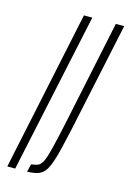

<svg xmlns="http://www.w3.org/2000/svg" viewBox="-108 -743 540 797"><g transform="rotate(15 162.0 -344.0)"><path d="M6 0 151 -688H187L40 0ZM91 0 99 -34Q118 -36 129 -41Q140 -46 148.5 -63.5Q157 -81 166.5 -119Q176 -157 191 -226L288 -688H324L224 -218Q213 -168 204.5 -132.5Q196 -97 188 -73.5Q180 -50 171.5 -36Q163 -22 152 -14.5Q141 -7 126 -4Q111 -1 91 0Z"/></g></svg>

Font: Saira UltraCondensed Thin
Style: Italic
Weight: 250
Width: 1
Italic angle: -12°
Designer: Hector Gatti with collaboration of the Omnibus-Type team
Foundry: Omnibus-Type
Version: Version 1.101